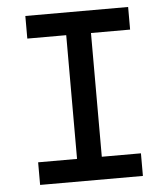

<svg xmlns="http://www.w3.org/2000/svg" viewBox="-51 -739 688 785"><g transform="rotate(-5 293.0 -346.5)"><path d="M82 0H503.9V-92.8H343.3V-600.6H503.9V-693.4H82V-600.6H241.7V-92.8H82Z"/></g></svg>

Font: Cascadia Mono NF
Style: Regular
Weight: 400
Monospace: yes
Designer: Aaron Bell
Foundry: Saja Typeworks
Version: Version 2404.023